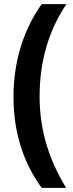

<svg xmlns="http://www.w3.org/2000/svg" viewBox="-20 -748 352 926"><path d="M45 -281C45 -102 97 43 181 158H299C217 24 171 -119 171 -282C171 -450 213 -598 300 -728H181C100 -615 45 -462 45 -281Z"/></svg>

Font: Noto Sans Armenian ExtraCondensed
Style: Regular
Weight: 400
Width: 2
Designer: Monotype Design Team
Foundry: Monotype Imaging Inc.
Version: Version 2.008